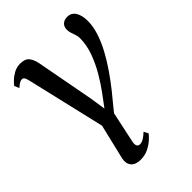

<svg xmlns="http://www.w3.org/2000/svg" viewBox="-236 -667 1022 1022"><g transform="rotate(-45 275.0 -156.0)"><path d="M309 -143.5Q339 -184 367.2 -232.2Q395.5 -280.5 414 -332.2Q432.5 -384 432.5 -434Q432.5 -448 428 -461.5Q423.5 -475 419 -488.2Q414.5 -501.5 414.5 -514Q414.5 -537.5 428 -550Q441.5 -562.5 465 -562.5Q495.5 -562.5 511.2 -536.8Q527 -511 527 -469.5Q527 -428.5 512.5 -383.8Q498 -339 473.2 -293Q448.5 -247 417.2 -201.8Q386 -156.5 352 -114Q333 -91 313.8 -67.5Q294.5 -44 278 -23.5L241 149.5Q236.5 170.5 241.2 181Q246 191.5 259 191.5Q272.5 191.5 287.2 182.8Q302 174 319.5 157.5L332.5 183Q327 191 309.2 207.8Q291.5 224.5 264.5 238.5Q237.5 252.5 204.5 252.5Q166 252.5 148.8 232Q131.5 211.5 138.5 177.5L186 -21.5L82 -466Q77.5 -485 72.2 -491.5Q67 -498 59 -498Q51 -498 41.5 -493.2Q32 -488.5 16.5 -474L5 -502Q9 -508 24 -523Q39 -538 61.5 -550.8Q84 -563.5 110.5 -563.5Q147.5 -563.5 162.5 -545Q177.5 -526.5 184 -496L245.5 -168.5L259.5 -77Z"/></g></svg>

Font: Merriweather 28pt
Style: Italic
Weight: 400
Italic angle: -7.8°
Version: Version 2.101